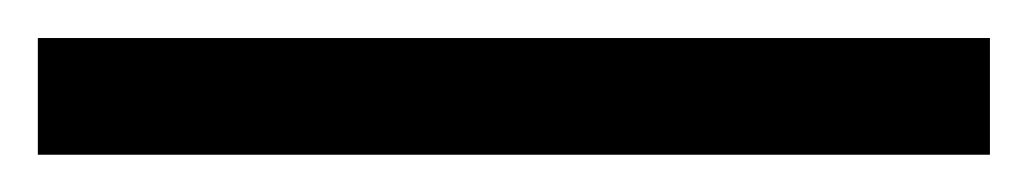

<svg xmlns="http://www.w3.org/2000/svg" viewBox="-23 -842 546 102"><path d="M-2.9 -821.8H502.9V-759.8H-2.9Z"/></svg>

Font: OpenSansEmoji
Style: Regular
Weight: 400
Foundry: MorbZ
Version: Version 1.000;PS 001.000;hotconv 1.0.70;makeotf.lib2.5.58329